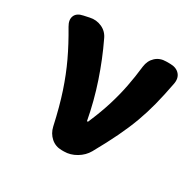

<svg xmlns="http://www.w3.org/2000/svg" viewBox="-129 -702 849 839"><g transform="rotate(30 295.5 -282.5)"><path d="M280 0Q248 0 225.5 -20Q203 -40 196 -71Q176 -162 153.5 -229.5Q131 -297 103 -356.5Q75 -416 36 -482Q20 -509 28.5 -530Q37 -551 68 -557L96 -563Q127 -570 155.5 -557Q184 -544 197 -514Q235 -435 265 -346Q295 -257 312 -165H317Q345 -230 361.5 -283.5Q378 -337 388 -388Q398 -439 404 -493Q408 -525 429 -544.5Q450 -564 482 -564H501Q533 -564 549.5 -545Q566 -526 559 -494Q547 -431 534 -380.5Q521 -330 503.5 -282.5Q486 -235 460.5 -182Q435 -129 398 -63Q382 -35 352.5 -17.5Q323 0 291 0Z"/></g></svg>

Font: Chiron GoRound TC EB
Style: Regular
Weight: 700
Designer: Ryoko NISHIZUKA 西塚涼子 (kana, bopomofo & ideographs); Paul D. Hunt (Latin, Greek & Cyrillic); Sandoll Communications 산돌커뮤니
Foundry: Adobe
Version: Version 1.000;hotconv 1.1.1;makeotfexe 2.6.0